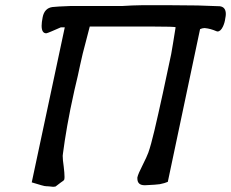

<svg xmlns="http://www.w3.org/2000/svg" viewBox="-20 -701 888 738"><path d="M325 -599Q317 -569 310.5 -543Q304 -517 298 -495Q296 -486 288 -451Q281 -416 266 -354Q249 -278 238.5 -218Q228 -158 222 -111Q221 -107 221 -102Q221 -87 225 -60Q228 -35 228 -21Q228 -15 227 -11Q226 -7 213 1Q211 3 206.5 6Q202 9 196 14Q194 17 184 17Q174 16 169.5 15.5Q165 15 163 15Q162 15 160 15Q152 15 139 11Q126 7 102 0L229 -596H214Q191 -586 177 -580Q163 -574 158 -573Q140 -573 140 -602Q140 -615 144 -635Q151 -670 182 -674Q190 -675 207.5 -676Q225 -677 253 -678H451L488 -680Q509 -681 527 -681H630Q675 -681 740 -680Q807 -678 825 -677Q848 -674 848 -647Q848 -640 846 -631Q844 -614 837 -599Q828 -580 816 -580Q814 -580 812 -581Q789 -591 768 -593Q767 -593 765 -593Q758 -593 749 -589L625 -2Q614 3 594 7Q588 8 573.5 9Q559 10 538 11Q537 11 536 11Q508 11 508 -15Q508 -17 508 -19Q511 -33 528 -66Q545 -100 550 -114Q560 -142 573.5 -199Q587 -256 606 -343L638 -493Q641 -508 645 -534Q649 -560 655 -596Q655 -596 655 -596Q655 -599 565 -599Z"/></svg>

Font: New Athena Unicode
Style: Italic
Weight: 400
Designer: J. Rusten 1997; rev. by R. Hancock 2001, 2002, rev. by D. Mastronarde 2002-2019
Foundry: Society for Classical Studies (formerly American Philological Association)
Version: Version 5.008